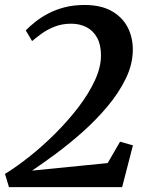

<svg xmlns="http://www.w3.org/2000/svg" viewBox="-24 -770 610 790"><path d="M13 0 -3.5 -54.5Q45.5 -84.5 100 -128Q154.5 -171.5 206.2 -223.5Q258 -275.5 300 -330.8Q342 -386 366.8 -440Q391.5 -494 391.5 -541.5Q391.5 -586 375.5 -615Q359.5 -644 331.8 -658.2Q304 -672.5 269 -672.5Q231.5 -672.5 201 -660.5Q170.5 -648.5 147.5 -631.8Q124.5 -615 108 -601L82 -645Q98.5 -662 121.5 -680.2Q144.5 -698.5 174.2 -714.2Q204 -730 241.2 -739.8Q278.5 -749.5 324 -749.5Q391 -749.5 435 -724.8Q479 -700 500.8 -658.5Q522.5 -617 522.5 -566Q522.5 -506 493.5 -446.5Q464.5 -387 417.5 -331.2Q370.5 -275.5 315 -226.2Q259.5 -177 205 -136.8Q150.5 -96.5 108 -68L419 -99L470 -187L523 -172L478.5 0Z"/></svg>

Font: Merriweather 36pt SemiBold
Style: Italic
Weight: 600
Italic angle: -7.8°
Version: Version 2.101